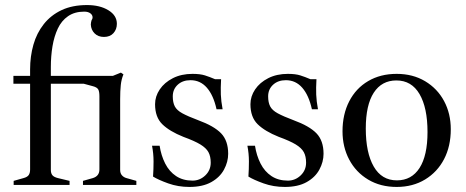

<svg xmlns="http://www.w3.org/2000/svg" viewBox="-20 -731 1841 759"><path d="M34 0V-16L73 -27Q88 -31 93.5 -39Q99 -47 99 -61V-400H33V-431H99V-457Q99 -508 112 -554Q125 -600 153 -635.5Q181 -671 223.5 -691Q266 -711 324 -711Q375 -711 408.5 -690.5Q442 -670 442 -637Q442 -615 428.5 -600Q415 -585 391 -585Q368 -585 354 -599Q340 -613 339 -634Q339 -639 340 -643Q341 -647 342 -651Q344 -654 345 -656.5Q346 -659 346 -662Q346 -672 337 -678.5Q328 -685 313 -685Q275 -685 249 -667Q223 -649 208.5 -618Q194 -587 187.5 -548Q181 -509 181 -466V-431H426L458 -444L468 -437Q460 -418 457.5 -395Q455 -372 455 -339V-59Q455 -46 462 -38Q469 -30 480 -27L519 -16V0H308V-16L347 -27Q373 -35 373 -61V-350Q373 -370 368 -378Q363 -386 348 -390L311 -400H181V-59Q181 -46 187 -38.5Q193 -31 209 -27L255 -16V0Z M729 8Q684 8 645 -6Q606 -20 585 -33Q587 -62 587 -93Q587 -124 581 -155H611Q617 -116 633 -84.5Q649 -53 676 -35Q703 -17 741 -17Q770 -17 791.5 -37.5Q813 -58 813 -88Q813 -113 804 -129.5Q795 -146 772 -160Q749 -174 705 -190Q650 -212 621.5 -240Q593 -268 593 -319Q593 -350 611.5 -377.5Q630 -405 663.5 -422Q697 -439 741 -439Q771 -439 790 -433Q809 -427 830 -418H854Q852 -383 853 -357Q854 -331 860 -299H836Q824 -354 798 -384Q772 -414 733 -414Q702 -414 682.5 -396Q663 -378 663 -350Q663 -326 671 -310.5Q679 -295 701 -283Q723 -271 763 -256Q826 -233 854 -204Q882 -175 882 -123Q882 -91 865.5 -60.5Q849 -30 815 -11Q781 8 729 8Z M1106 8Q1061 8 1022 -6Q983 -20 962 -33Q964 -62 964 -93Q964 -124 958 -155H988Q994 -116 1010 -84.5Q1026 -53 1053 -35Q1080 -17 1118 -17Q1147 -17 1168.5 -37.5Q1190 -58 1190 -88Q1190 -113 1181 -129.5Q1172 -146 1149 -160Q1126 -174 1082 -190Q1027 -212 998.5 -240Q970 -268 970 -319Q970 -350 988.5 -377.5Q1007 -405 1040.5 -422Q1074 -439 1118 -439Q1148 -439 1167 -433Q1186 -427 1207 -418H1231Q1229 -383 1230 -357Q1231 -331 1237 -299H1213Q1201 -354 1175 -384Q1149 -414 1110 -414Q1079 -414 1059.5 -396Q1040 -378 1040 -350Q1040 -326 1048 -310.5Q1056 -295 1078 -283Q1100 -271 1140 -256Q1203 -233 1231 -204Q1259 -175 1259 -123Q1259 -91 1242.5 -60.5Q1226 -30 1192 -11Q1158 8 1106 8Z M1548 8Q1484 8 1435.5 -21Q1387 -50 1360.5 -100Q1334 -150 1334 -212Q1334 -279 1360.5 -330.5Q1387 -382 1435.5 -410.5Q1484 -439 1548 -439Q1612 -439 1660.5 -410Q1709 -381 1735.5 -331.5Q1762 -282 1762 -220Q1762 -153 1735.5 -102Q1709 -51 1660.5 -21.5Q1612 8 1548 8ZM1549 -18Q1607 -18 1638.5 -67Q1670 -116 1670 -209Q1670 -305 1638.5 -359Q1607 -413 1547 -413Q1489 -413 1457.5 -364.5Q1426 -316 1426 -223Q1426 -127 1457.5 -72.5Q1489 -18 1549 -18Z"/></svg>

Font: Ibarra Real Nova Medium
Style: Regular
Weight: 500
Designer: Jose Maria Ribagorda & Octavio Pardo
Foundry: Jose Maria Ribagorda
Version: Version 2.000